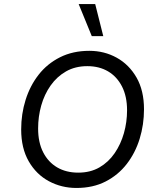

<svg xmlns="http://www.w3.org/2000/svg" viewBox="-20 -922 782 952"><path d="M359 10Q285 10 222.5 -23.5Q160 -57 122.5 -122Q85 -187 85 -280Q85 -357 107 -427Q129 -497 171.5 -551.5Q214 -606 277.5 -638Q341 -670 423 -670Q497 -670 558.5 -636Q620 -602 657 -537.5Q694 -473 694 -380Q694 -304 672.5 -234Q651 -164 608.5 -109Q566 -54 503.5 -22Q441 10 359 10ZM368 -66Q428 -66 473 -92Q518 -118 548.5 -162.5Q579 -207 594.5 -262Q610 -317 610 -375Q610 -444 585 -493Q560 -542 516 -568Q472 -594 413 -594Q353 -594 307.5 -568Q262 -542 231 -498Q200 -454 184.5 -399Q169 -344 169 -285Q169 -216 194 -167Q219 -118 263.5 -92Q308 -66 368 -66ZM452 -902 492 -743H435L370 -902Z"/></svg>

Font: Work Sans
Style: Italic
Weight: 400
Italic angle: -13°
Designer: Wei Huang
Foundry: Wei Huang
Version: Version 2.012